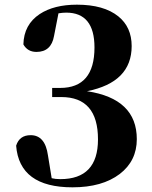

<svg xmlns="http://www.w3.org/2000/svg" viewBox="-20 -784 648 821"><path d="M211 -630Q199 -562 136 -562Q98 -562 80 -594Q82 -679 150 -724Q211 -764 309 -764Q424 -764 486 -714Q543 -668 543 -587Q543 -432 352 -394Q565 -362 565 -189Q565 -96 492 -40Q417 17 290 17Q63 17 49 -161Q63 -206 111 -206Q173 -206 185 -120L201 -22Q217 -18 238 -18Q399 -18 399 -188Q399 -369 242 -369H203V-408H237Q384 -408 384 -581Q384 -730 263 -730Q248 -730 230 -727Z"/></svg>

Font: `n[OS CN Heavy
Style: <[WOS[P|ûg*[NI>           
Weight: 900
Designer: Ryoko NISHIZUKA ¬âXZm¬º[P (kana & ideographs); Frank Grie√ühammer (Latin, Greek & Cyrillic); Wenlong ZHANG _ e¬á¬ü¬ô (b
Foundry: Adobe Systems Incorporated
Version: Version 1.00 April 7, 2017, initial release